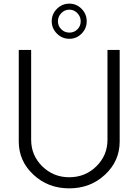

<svg xmlns="http://www.w3.org/2000/svg" viewBox="-20 -1024 760 1054"><path d="M361 -811Q321 -811 292.5 -839.5Q264 -868 264 -907Q264 -947 292.5 -975.5Q321 -1004 361 -1004Q400 -1004 428 -975.5Q456 -947 456 -907Q456 -868 428 -839.5Q400 -811 361 -811ZM361 -971Q335 -971 316.5 -952Q298 -933 298 -907Q298 -881 316.5 -863Q335 -845 361 -845Q387 -845 405 -863Q423 -881 423 -907Q423 -933 404.5 -952Q386 -971 361 -971ZM83 -247V-750H151V-257Q151 -171 212 -111Q273 -51 360 -51Q448 -51 509 -111Q570 -171 570 -257V-750H637V-247Q637 -140 556.5 -65Q476 10 360 10Q244 10 163.5 -65Q83 -140 83 -247Z"/></svg>

Font: Orkney Light
Style: Regular
Weight: 300
Designer: Samuel Oakes and Alfredo Marco Pradil
Foundry: Alfredo Marco Pradil
Version: 1.0; ttfautohint (v1.5)